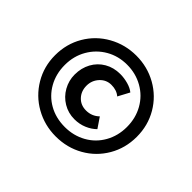

<svg xmlns="http://www.w3.org/2000/svg" viewBox="-142 -900 1131 1131"><g transform="rotate(45 423.5 -334.5)"><path d="M83 -334Q83 -428.7 128.4 -505.9Q173.8 -583 252.4 -627Q331.1 -670.9 423.8 -670.9Q516.6 -670.9 594.7 -627Q672.9 -583 718.3 -505.9Q763.7 -428.7 763.7 -334Q763.7 -240.2 718.8 -163.1Q673.8 -85.9 596.2 -42Q518.6 2 423.8 2Q331.1 2 252.9 -42Q174.8 -85.9 128.9 -163.1Q83 -240.2 83 -334ZM681.6 -334Q681.6 -408.2 647.9 -467.8Q614.3 -527.3 554.7 -561Q495.1 -594.7 422.9 -594.7Q350.6 -594.7 292 -561Q233.4 -527.3 198.7 -467.8Q164.1 -408.2 164.1 -334Q164.1 -259.8 197.3 -200.7Q230.5 -141.6 289.1 -108.4Q347.7 -75.2 422.9 -75.2Q495.1 -75.2 554.7 -108.4Q614.3 -141.6 647.9 -201.2Q681.6 -260.7 681.6 -334ZM429.7 -147.5Q378.9 -147.5 336.4 -172.9Q293.9 -198.2 269.5 -241.7Q245.1 -285.2 245.1 -335Q245.1 -389.6 269 -433.6Q293 -477.5 335.9 -502.4Q378.9 -527.3 433.6 -527.3Q465.8 -527.3 499 -518.1Q532.2 -508.8 551.8 -492.2L513.7 -420.9Q486.3 -445.3 441.4 -445.3Q399.4 -445.3 370.1 -413.6Q340.8 -381.8 340.8 -337.9Q340.8 -293 369.1 -262.7Q397.5 -232.4 442.4 -232.4Q490.2 -232.4 524.4 -265.6L567.4 -202.1Q543 -177.7 507.3 -162.6Q471.7 -147.5 429.7 -147.5Z"/></g></svg>

Font: Josefin Sans CFJ
Style: Regular
Weight: 400
Designer: Santiago Orozco
Foundry: Typemade
Version: Version 2.000